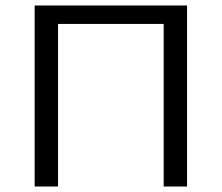

<svg xmlns="http://www.w3.org/2000/svg" viewBox="-20 -678 806 698"><path d="M660 -658V0H575V-591H191V0H106V-658Z"/></svg>

Font: EauTest Medium
Style: Regular
Weight: 500
Designer: Christian Thalmann (Catharsis Fonts)
Version: Version 0.001;PS 000.001;hotconv 1.0.88;makeotf.lib2.5.64775